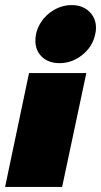

<svg xmlns="http://www.w3.org/2000/svg" viewBox="-89 -570 397 754"><path d="M50 -410Q50 -447 70 -479.5Q90 -512 123 -531Q156 -550 193 -550Q235 -550 261.5 -524.5Q288 -499 288 -460Q288 -448 285 -436Q275 -387 234.5 -354.5Q194 -322 145 -322Q102 -322 76 -346.5Q50 -371 50 -410ZM25 -283H250L155 164H-69Z"/></svg>

Font: Prompt Black
Style: Italic
Weight: 900
Italic angle: -12°
Designer: Katatrad Team
Foundry: CadsonDemak
Version: Version 1.001